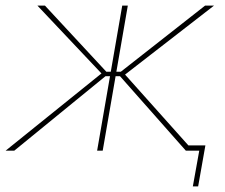

<svg xmlns="http://www.w3.org/2000/svg" viewBox="-36 -540 808 688"><path d="M334 -282 335 -269 98 -520H125L345 -283H367L364 -267H342L15 0H-16ZM402 -520H422L332 0H312ZM394 -267H373L376 -283H397L699 -520H731L406 -268L403 -283L656 0H630ZM678 0H630L633 -19H700L674 128H655Z"/></svg>

Font: Fixel Italic Variable 20240409 Display Thin
Style: Italic
Weight: 100
Italic angle: -10°
Designer: AlfaBravo + MacPaw
Foundry: Kyrylo Tkachov, Marchela Mozhyna, Serhii Makarenko, Maria Weinstein, Zakhar Kryvoshyya
Version: Version 1.211;Glyphs 3.2 (3225)